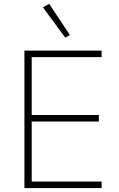

<svg xmlns="http://www.w3.org/2000/svg" viewBox="-20 -955 606 975"><path d="M104 0V-698H496V-665H141V-371H482V-338H141V-33H496V0ZM198 -918 230 -935 335 -777 311 -764Z"/></svg>

Font: IBM Plex Sans Thai Looped ExtraLight
Style: Regular
Weight: 200
Designer: Mike Abbink, Paul van der Laan, Pieter van Rosmalen, Ben Mitchell, Mark Frömberg
Foundry: Bold Monday
Version: Version 1.0